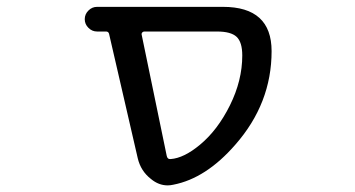

<svg xmlns="http://www.w3.org/2000/svg" viewBox="-20 -567 1040 563"><path d="M403.3 -474.6Q399.4 -474.6 397 -471.7Q394.5 -468.8 395.5 -464.8L468.8 -110.4Q470.7 -99.6 480.5 -100.6Q519.5 -103.5 566.4 -142.6Q618.2 -185.5 654.3 -258.3Q690.4 -331.1 690.4 -404.3Q690.4 -443.4 673.8 -459Q657.2 -474.6 616.2 -474.6ZM776.4 -417Q776.4 -263.7 669.9 -142.6Q584 -43.9 488.3 -25.4Q479.5 -23.4 471.7 -23.4Q445.3 -23.4 422.9 -42Q392.6 -65.4 383.8 -103.5L299.8 -467.8Q297.9 -474.6 291 -474.6H264.6Q250 -474.6 239.3 -485.4Q228.5 -496.1 228.5 -510.7Q228.5 -525.4 239.3 -536.1Q250 -546.9 264.6 -546.9H633.8Q776.4 -546.9 776.4 -417Z"/></svg>

Font: Rounded-X Mgen+ 1m regular
Style: Regular
Weight: 400
Designer: [Source Han Sans]
Ryoko NISHIZUKA  (kana & ideographs); Paul D. Hunt (Latin, Greek & Cyrillic); Wenlong ZHANG  (bopomofo
Version: Version 1.059.20150602